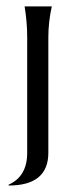

<svg xmlns="http://www.w3.org/2000/svg" viewBox="-20 -509 235 593"><path d="M140 -489.3Q129.3 -441.3 129.3 -393.3V-37.3Q129.3 64 6.7 64V61.3Q64 36 64 -37.3V-393.3Q64 -440 56 -489.3Z"/></svg>

Font: Tenali Ramakrishna
Style: Regular
Weight: 400
Designer: Appaji Ambarisha Darbha
Foundry: Andhrapradesh Society for Knowledge Networks
Version: Version 1.0.5; ttfautohint (v1.2.25-373a) -l 7 -r 28 -G 50 -